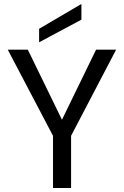

<svg xmlns="http://www.w3.org/2000/svg" viewBox="-20 -947 624 967"><path d="M247 -263V0H338V-263L565 -697H464L292 -344L120 -697H19ZM177 -802V-734L390 -848V-927Z"/></svg>

Font: Matrixport Regular
Style: Regular
Weight: 400
Designer: Ninad Kale (Devanagari), Jonny Pinhorn (Latin)
Foundry: Indian Type Foundry
Version: Version 3.200;PS 1.000;hotconv 16.6.54;makeotf.lib2.5.65590